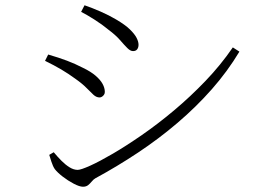

<svg xmlns="http://www.w3.org/2000/svg" viewBox="-20 -724 1040 729"><path d="M295 -15Q282 -15 260 -26.5Q238 -38 218 -53.5Q198 -69 188 -82Q181 -92 175 -110.5Q169 -129 167 -136L184 -146Q199 -128 214 -113Q229 -98 244.5 -88.5Q260 -79 275 -79Q287 -79 322.5 -95Q358 -111 408.5 -140.5Q459 -170 519 -211.5Q579 -253 641 -305Q703 -357 760.5 -417Q818 -477 864 -544L889 -528Q844 -453 784.5 -385.5Q725 -318 654 -257.5Q583 -197 504 -144.5Q425 -92 342 -47Q335 -43 328.5 -35Q322 -27 314.5 -21Q307 -15 295 -15ZM358 -354Q346 -354 335 -364Q324 -374 308.5 -390Q293 -406 266 -425Q240 -444 213 -460Q186 -476 151 -493L163 -517Q204 -505 234.5 -493.5Q265 -482 296 -466Q325 -452 343 -436.5Q361 -421 369.5 -405.5Q378 -390 378 -375Q378 -369 375 -364.5Q372 -360 367.5 -357Q363 -354 358 -354ZM485 -530Q475 -530 463.5 -541.5Q452 -553 435.5 -572Q419 -591 392 -611Q368 -631 338 -650Q308 -669 288 -679L301 -704Q330 -694 362 -680Q394 -666 421 -650Q455 -630 473 -612.5Q491 -595 498.5 -580.5Q506 -566 506 -554Q506 -544 501 -537Q496 -530 485 -530Z"/></svg>

Font: Noto Serif JP ExtraLight ExtraLight
Style: Regular
Weight: 250
Version: Version 2.003-H1;hotconv 1.1.1;makeotfexe 2.6.0